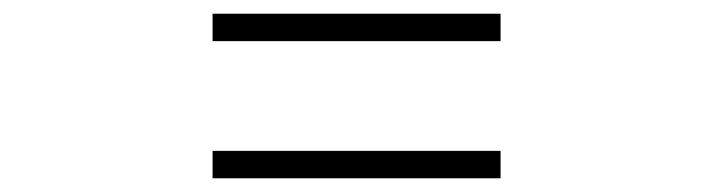

<svg xmlns="http://www.w3.org/2000/svg" viewBox="-20 -520 1040 280"><path d="M710 -460H290V-500H710ZM710 -260H290V-300H710Z"/></svg>

Font: Early Summer Mincho VF
Style: Regular
Weight: 250
Designer: GuiWonder
Version: Version 1.002